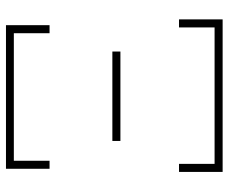

<svg xmlns="http://www.w3.org/2000/svg" viewBox="-80 -670 751 630"><g transform="rotate(-90 295.0 -355.5)"><path d="M55.7 -567.9V-710.9H526.9V-567.9H500.5V-685.1H82V-567.9ZM147 -335.4V-361.8H440.4V-335.4ZM45.4 0V-143.1H71.8V-26.4H519.5V-143.1H545.9V0Z"/></g></svg>

Font: Roboto Slab Thin
Style: Regular
Weight: 100
Designer: Google
Version: Version 2.000; ttfautohint (v1.8.1.43-b0c9)